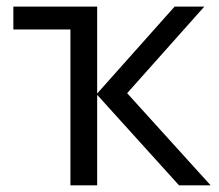

<svg xmlns="http://www.w3.org/2000/svg" viewBox="-20 -555 655 575"><path d="M20 -535.2H271V-274.9L502.9 -535.2H591.8L360.8 -275.9L610.8 0H516.1L271 -271V0H190.9V-466.8H20Z"/></svg>

Font: XL-Viking
Style: Regular
Weight: 400
Foundry: Ascender Corporation
Version: Version 1.10 March 23, 2015